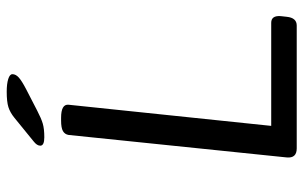

<svg xmlns="http://www.w3.org/2000/svg" viewBox="-186 -718 904 572"><g transform="rotate(-90 266.0 -432.0)"><path d="M110 0Q80 0 83 -30L150 -680Q152 -691 161.5 -696.5Q171 -702 193 -702H201Q242 -702 240 -680L177 -76H484Q506 -76 504 -48L502 -30Q499 0 476 0ZM143 -752Q118 -752 118 -764Q118 -774 131 -784L201 -841Q217 -854 233 -859Q249 -864 279 -864Q302 -864 316.5 -859.5Q331 -855 331 -847Q331 -837 321 -828Q311 -819 286 -806L222 -773Q199 -761 183.5 -756.5Q168 -752 143 -752Z"/></g></svg>

Font: Asap Semi Expanded Semi Expanded Regular
Style: Italic
Weight: 400
Width: 6
Italic angle: -6°
Designer: Pablo Cosgaya
Foundry: Omnibus-Type
Version: Version 3.001; ttfautohint (v1.8.4.7-5d5b)